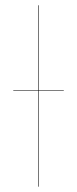

<svg xmlns="http://www.w3.org/2000/svg" viewBox="-20 -700 289 720"><path d="M219.2 -361.8V-359.9H126V0H124V-359.9H29.8V-361.8H124V-680.2H126V-361.8Z"/></svg>

Font: Fira Sans Compressed Two
Style: Regular
Weight: 100
Width: 1
Designer: Carrois Corporate & Edenspiekermann AG
Foundry: Carrois Corporate GbR & Edenspiekermann AG
Version: Version 4.203;PS 004.203;hotconv 1.0.88;makeotf.lib2.5.64775